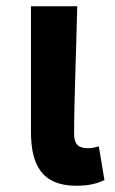

<svg xmlns="http://www.w3.org/2000/svg" viewBox="-20 -580 369 614"><path d="M224 14C268 14 292 6 314 -4L296 -112C284 -108 271 -106 262 -106C232 -106 217 -117 217 -153C217 -257 224 -424 227 -560H79V-159C79 -54 113 14 224 14Z"/></svg>

Font: Noto Sans JP
Style: Bold
Weight: 700
Designer: Ryoko NISHIZUKA  (kana, bopomofo & ideographs); Paul D. Hunt (Latin, Greek & Cyrillic); Sandoll Communications , Soo-you
Foundry: Adobe
Version: Version 2.002;hotconv 1.0.116;makeotfexe 2.5.65601